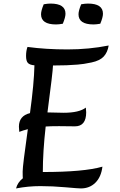

<svg xmlns="http://www.w3.org/2000/svg" viewBox="-20 -1048 671 1076"><path d="M400 -340 311 -341Q262 -341 236 -339Q220 -197 220 -84Q451 -84 554 -114Q547 -56 514.5 -24Q482 8 433 8Q419 8 346.5 1.5Q274 -5 206 -5Q138 -5 70 8Q78 -25 108 -49Q107 -55 107 -87Q107 -119 136 -324Q108 -317 88 -309Q86 -327 86 -338Q86 -399 148 -414Q171 -582 173 -682Q147 -684 136.5 -695Q126 -706 126 -734.5Q126 -763 134 -785Q237 -771 358 -771Q479 -771 589 -793Q583 -755 561.5 -731.5Q540 -708 493 -698Q446 -688 415 -686Q359 -681 277 -681Q276 -645 246 -418Q308 -416 336 -416Q424 -416 461 -445Q463 -429 463 -419Q463 -340 400 -340ZM294 -911Q210 -911 210 -968Q210 -988 225 -1024Q247 -1028 263 -1028Q347 -1028 347 -971Q347 -951 332 -915Q310 -911 294 -911ZM504 -911Q420 -911 420 -968Q420 -988 435 -1024Q457 -1028 473 -1028Q557 -1028 557 -971Q557 -951 542 -915Q520 -911 504 -911Z"/></svg>

Font: Merienda
Style: Regular
Weight: 400
Designer: Eduardo Rodriguez Tunni
Foundry: Eduardo Rodriguez Tunni
Version: Version 1.001